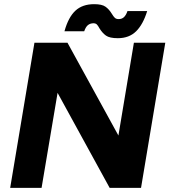

<svg xmlns="http://www.w3.org/2000/svg" viewBox="-20 -906 817 926"><path d="M146.1 -700H305.4L551.1 -252.4L625.8 -700H777.2L660.2 0H508.8L257.7 -458.2L180.5 0H29.1ZM459.7 -769.4Q453 -782.2 447.1 -788Q441.2 -793.8 430.9 -793.8Q415.8 -793.8 404.8 -785.5Q393.8 -777.2 386.1 -755.3H290.9Q309.6 -822.7 343.5 -854.3Q377.4 -885.9 434.3 -885.9Q471.8 -885.9 489 -873.5Q506.2 -861.2 519.4 -839.4Q527.3 -826.2 533.9 -820Q540.6 -813.9 552 -813.9Q568.6 -813.9 578.6 -824.1Q588.7 -834.3 594.7 -852.6H689.8Q670.2 -788.5 636.5 -755.1Q602.8 -721.8 548.3 -721.8Q508.6 -721.8 491 -734.4Q473.5 -746.9 459.7 -769.4Z"/></svg>

Font: Oak Sans Light Italic
Style: Regular
Weight: 400
Italic angle: -9.5°
Foundry: Erik Kennedy, Walven
Version: Version 1.000;Glyphs 3.1.2 (3151)